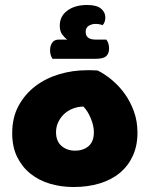

<svg xmlns="http://www.w3.org/2000/svg" viewBox="-20 -744 602 771"><path d="M372 -461Q402 -446 430.5 -422Q459 -398 481.5 -366.5Q504 -335 518 -296Q532 -257 532 -211Q532 -159 513.5 -118.5Q495 -78 461.5 -50Q428 -22 380.5 -7.5Q333 7 275 7Q226 7 181.5 -6Q137 -19 103 -46Q69 -73 49 -113.5Q29 -154 29 -209Q29 -272 54.5 -319Q80 -366 122 -398Q164 -430 218 -446Q272 -462 328 -462Q334 -462 347.5 -462Q361 -462 372 -461ZM407 -585Q412 -579 415 -569.5Q418 -560 418 -550Q418 -529 406.5 -518.5Q395 -508 366 -508H191Q187 -513 184 -522Q181 -531 181 -542Q181 -560 189.5 -572.5Q198 -585 216 -585H250Q241 -591 230.5 -604.5Q220 -618 220 -641Q220 -679 250.5 -701.5Q281 -724 330 -724Q368 -724 385.5 -709.5Q403 -695 403 -674Q403 -666 400.5 -657.5Q398 -649 392 -643Q379 -648 363 -648Q349 -648 336.5 -640.5Q324 -633 324 -616Q324 -585 364 -585ZM315 -316Q294 -316 274 -308.5Q254 -301 239 -287.5Q224 -274 214.5 -255Q205 -236 205 -213Q205 -177 227 -158Q249 -139 281 -139Q315 -139 336 -157.5Q357 -176 357 -213Q357 -239 344.5 -269Q332 -299 315 -316Z"/></svg>

Font: Baloo Bhaijaan
Style: Regular
Weight: 400
Designer: Devika Bhansali and Ek Type
Foundry: Ek Type
Version: Version 1.443;PS 1.000;hotconv 16.6.51;makeotf.lib2.5.65220;